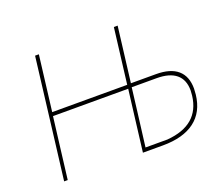

<svg xmlns="http://www.w3.org/2000/svg" viewBox="-108 -796 1108 955"><g transform="rotate(-20 446.5 -318.5)"><path d="M845 -213Q845 -204 843 -182Q833 -92 771.5 -46Q710 0 603 0H497L521 -195L537 -324H139L123 -195L99 0H80L104 -195L158 -637H178L142 -344H539L575 -637H595L559 -345H692Q768 -345 806.5 -311.5Q845 -278 845 -213ZM826 -210Q826 -267 791 -296Q756 -325 688 -325H556L540 -195L518 -20H634Q806 -34 824 -183Q826 -203 826 -210Z"/></g></svg>

Font: Luna Sans Thin
Style: Italic
Weight: 250
Italic angle: -7°
Designer: Juan Pablo del Peral
Foundry: Huerta Tipografica
Version: Version 2.001; ttfautohint (v1.5)